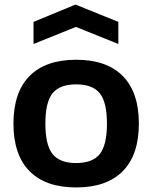

<svg xmlns="http://www.w3.org/2000/svg" viewBox="-20 -812 668 842"><path d="M127 -716 311 -792 499 -716V-619L313 -694L127 -619ZM314 10Q180 10 109.5 -61.5Q39 -133 39 -270Q39 -407 109.5 -478.5Q180 -550 314 -550Q448 -550 518.5 -478.5Q589 -407 589 -270Q589 -133 518.5 -61.5Q448 10 314 10ZM314 -97Q386 -97 417.5 -136.5Q449 -176 449 -270Q449 -364 417.5 -403Q386 -442 314 -442Q242 -442 210.5 -403Q179 -364 179 -270Q179 -176 210.5 -136.5Q242 -97 314 -97Z"/></svg>

Font: Encode Sans Normal
Style: SemiBold
Weight: 600
Designer: Pablo Impallari, Andres Torresi
Foundry: Pablo Impallari, Andres Torresi
Version: Version 1.000; ttfautohint (v1.00) -l 8 -r 50 -G 200 -x 14 -